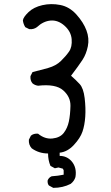

<svg xmlns="http://www.w3.org/2000/svg" viewBox="-20 -785 540 938"><path d="M240.2 132.8 218.8 121.1Q210.9 111.3 212.9 95.7Q218.8 82 232.4 76.2Q263.7 74.2 291 68.4V46.9L287.1 39.1L265.6 33.2L248 37.1L226.6 25.4Q214.8 -2 214.8 -35.2Q169.9 -35.2 134.8 -60.5Q119.1 -78.1 121.1 -102.5L130.9 -122.1Q144.5 -133.8 166 -131.8Q199.2 -104.5 236.3 -108.4Q273.4 -112.3 291.5 -135.7Q309.6 -159.2 316.4 -191.4Q323.2 -223.6 324.2 -267.6Q325.2 -311.5 288.6 -343.8Q252 -376 166 -366.2Q150.4 -368.2 138.7 -377.9Q127 -391.6 128.9 -413.1L138.7 -432.6Q177.7 -442.4 215.8 -453.1Q253.9 -463.9 277.8 -487.3Q301.8 -510.7 317.4 -533.2Q333 -555.7 330.1 -593.3Q327.1 -630.9 295.4 -659.2Q263.7 -687.5 227.5 -684.6Q191.4 -681.6 160.2 -652.3Q144.5 -640.6 123 -642.6L103.5 -652.3Q93.8 -668 91.8 -685.5Q93.8 -701.2 119.1 -725.6Q144.5 -750 187 -759.8Q229.5 -769.5 274.4 -760.7Q319.3 -752 353.5 -713.9Q387.7 -675.8 402.3 -636.7Q417 -597.7 409.2 -559.1Q401.4 -520.5 382.8 -492.2Q364.3 -463.9 327.1 -415Q350.6 -394.5 369.1 -374.5Q387.7 -354.5 393.6 -305.7Q399.4 -256.8 396.5 -214.8Q393.6 -172.9 382.8 -141.6Q372.1 -110.4 340.8 -76.7Q309.6 -43 271.5 -39.1V-23.4Q305.7 -23.4 329.1 2Q356.4 33.2 348.6 80.1Q342.8 99.6 325.2 113.3Q287.1 132.8 240.2 132.8Z"/></svg>

Font: JasonHandwriting2
Style: Regular
Weight: 400
Version: Version 1.05.10